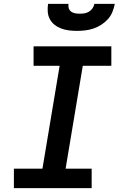

<svg xmlns="http://www.w3.org/2000/svg" viewBox="-20 -975 640 995"><path d="M52 0V-101H200L289 -634H154V-735H557V-634H409L320 -101H455V0ZM379 -815Q358 -815 337.5 -817.5Q317 -820 298 -827Q279 -834 263.5 -846Q248 -858 238.5 -875.5Q229 -893 227.5 -913.5Q226 -934 229 -955H335Q333 -943 336.5 -932Q340 -921 349 -914.5Q358 -908 370 -906Q382 -904 393 -904Q406 -904 418 -906Q430 -908 441 -914.5Q452 -921 459.5 -932Q467 -943 469 -955H575Q571 -934 562.5 -913Q554 -892 539 -875.5Q524 -859 504.5 -846.5Q485 -834 464 -827Q443 -820 421.5 -817.5Q400 -815 379 -815Z"/></svg>

Font: Iosevka Curly Slab Extended
Style: Bold Italic
Weight: 700
Width: 7
Italic angle: -9°
Monospace: yes
Designer: Belleve Invis
Foundry: Belleve Invis
Version: Version 11.0.0; ttfautohint (v1.8.3)